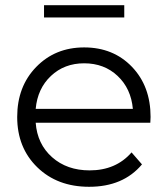

<svg xmlns="http://www.w3.org/2000/svg" viewBox="-20 -712 644 737"><path d="M457 -692V-645H149V-692ZM558 -263Q558 -260 557.5 -252.5Q557 -245 557 -241H117Q123 -159 180 -108.5Q237 -58 324 -58Q425 -58 485 -127L525 -81Q453 5 322 5Q200 5 123 -70Q46 -145 46 -263Q46 -380 119 -455Q192 -530 303 -530Q415 -530 486.5 -455.5Q558 -381 558 -263ZM303 -469Q227 -469 175.5 -420.5Q124 -372 117 -294H490Q483 -372 431.5 -420.5Q380 -469 303 -469Z"/></svg>

Font: mBank
Style: Regular
Weight: 400
Designer: Julieta Ulanovsky
Foundry: Julieta Ulanovsky
Version: Version 7.200;PS 007.200;hotconv 1.0.88;makeotf.lib2.5.64775